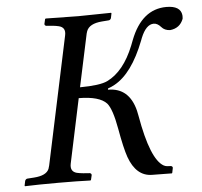

<svg xmlns="http://www.w3.org/2000/svg" viewBox="-49 -702 792 754"><g transform="rotate(-5 347.0 -324.5)"><path d="M18.1 0 22 -19Q24.9 -25.9 30.8 -26.9L58.1 -28.8Q106.4 -32.2 117.2 -57.6Q119.6 -64 121.1 -70.8L228 -574.2Q234.9 -605.5 206.5 -612.3Q196.8 -614.7 183.1 -616.2L157.2 -618.2Q150.9 -620.1 150.9 -626L155.3 -645L157.7 -647Q257.8 -645 287.1 -645Q318.8 -645 415.5 -647L417 -645L413.1 -626Q410.2 -618.7 403.3 -618.2L377 -616.2Q326.7 -612.3 315.9 -583.5Q314 -578.6 313 -574.2L268.6 -366.2Q347.7 -366.7 377 -380.9Q443.4 -413.1 482.9 -511.7Q486.8 -521.5 491.2 -533.2Q536.6 -650.4 633.3 -650.9Q689.5 -650.9 693.8 -613.3Q694.3 -606 693.4 -599.1Q679.7 -563 640.6 -559.1Q618.7 -560.1 606.9 -574.2Q593.3 -589.8 578.6 -589.8Q548.3 -589.8 527.3 -538.1Q525.4 -533.2 523.4 -527.8Q474.6 -402.3 404.3 -363.8Q391.1 -356.4 377.9 -352.1L377 -347.2Q460.4 -347.2 483.4 -255.4Q485.8 -244.6 487.8 -233.9Q518.1 -60.1 569.3 -31.7Q576.2 -28.3 582 -27.8L597.7 -26.9Q604.5 -24.9 604 -19L600.1 0L598.6 2L520 1Q458 0 430.2 -77.1Q417.5 -113.3 403.8 -190.9Q389.6 -270 369.6 -293Q341.3 -323.7 259.8 -324.2L206.1 -70.8Q199.7 -40 226.6 -32.7Q236.8 -30.3 252 -28.8L277.8 -26.9Q284.2 -24.9 284.2 -19L279.8 0L277.3 2Q228.5 0 150.9 0Q68.4 0 19.5 2Z"/></g></svg>

Font: Linux Libertine Display Slanted O
Style: Slanted
Weight: 400
Designer: Philipp H. Poll
Foundry: Philipp H. Poll
Version: Version 5.0.9